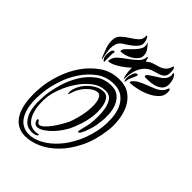

<svg xmlns="http://www.w3.org/2000/svg" viewBox="-215 -785 863 863"><g transform="rotate(45 216.5 -353.5)"><path d="M336 -277Q339 -304 337 -334Q335 -364 324.5 -389.5Q314 -415 292.5 -432Q271 -449 236 -449Q189 -449 154 -423.5Q119 -398 94 -360.5Q69 -323 55 -280.5Q41 -238 37 -203Q31 -155 35.5 -120Q40 -85 52 -62.5Q64 -40 82.5 -29Q101 -18 123 -18Q154 -17 188.5 -35.5Q223 -54 253 -87.5Q283 -121 305.5 -169.5Q328 -218 336 -277ZM14 -208Q18 -248 34 -296Q50 -344 78.5 -385Q107 -426 147 -453.5Q187 -481 240 -481Q280 -481 306 -462Q332 -443 346 -413.5Q360 -384 364 -349.5Q368 -315 364 -284Q355 -212 329 -159Q303 -106 268 -70.5Q233 -35 194 -17.5Q155 0 119 0Q92 0 70.5 -12Q49 -24 34.5 -49.5Q20 -75 14.5 -114.5Q9 -154 14 -208ZM126 -67Q121 -67 116 -70.5Q111 -74 108 -79Q105 -84 104 -89Q103 -94 108 -96Q111 -97 116 -89Q121 -81 127 -81Q137 -81 150.5 -94Q164 -107 176.5 -124.5Q189 -142 198.5 -159Q208 -176 212 -184Q216 -192 220 -204.5Q224 -217 227.5 -230Q231 -243 233.5 -255.5Q236 -268 237 -277Q242 -322 235 -346.5Q228 -371 212 -371Q200 -371 187 -363.5Q174 -356 162.5 -344Q151 -332 142 -317.5Q133 -303 129 -288Q124 -271 122 -271Q119 -271 119 -288Q122 -307 132 -325.5Q142 -344 157 -358.5Q172 -373 190 -382.5Q208 -392 227 -392Q246 -392 255.5 -378.5Q265 -365 269 -345.5Q273 -326 272.5 -305.5Q272 -285 270 -273Q266 -246 257.5 -220.5Q249 -195 237 -169Q231 -157 219 -139.5Q207 -122 191.5 -106Q176 -90 158.5 -78.5Q141 -67 126 -67ZM158 -48Q159 -42 148.5 -38Q138 -34 127 -34Q96 -35 79.5 -54Q63 -73 56.5 -99Q50 -125 50.5 -153Q51 -181 53 -200Q57 -233 69 -274Q81 -315 103 -351Q125 -387 157 -411.5Q189 -436 233 -436Q262 -436 279.5 -421Q297 -406 305.5 -384Q314 -362 315.5 -336.5Q317 -311 314 -290Q312 -267 307 -248Q302 -229 293 -206Q290 -199 285 -190Q280 -181 274 -182Q271 -183 272.5 -190Q274 -197 276.5 -207.5Q279 -218 282 -229.5Q285 -241 286 -251Q288 -268 288.5 -293.5Q289 -319 284.5 -343Q280 -367 268 -384Q256 -401 232 -401Q197 -401 167.5 -378.5Q138 -356 116 -323.5Q94 -291 80.5 -255.5Q67 -220 64 -193Q62 -177 63 -153Q64 -129 70.5 -105.5Q77 -82 92 -65Q107 -48 133 -47Q141 -46 148.5 -48.5Q156 -51 158 -48ZM118 -522Q118 -527 120 -539Q122 -551 130 -554Q136 -556 136 -548Q134 -543 134 -538Q134 -533 134 -528V-486Q123 -494 120.5 -502Q118 -510 118 -522ZM256 -510Q256 -514 257.5 -521.5Q259 -529 261.5 -536.5Q264 -544 268.5 -549.5Q273 -555 279 -555Q283 -555 282.5 -551.5Q282 -548 282 -546Q275 -528 270 -518Q265 -508 263 -489Q259 -491 257.5 -498Q256 -505 256 -510ZM90 -580Q90 -605 105.5 -619.5Q121 -634 139.5 -645.5Q158 -657 172.5 -670Q187 -683 185 -706Q185 -707 188 -707H189Q195 -700 198 -690.5Q201 -681 201 -672Q201 -661 193.5 -651Q186 -641 175 -632Q164 -623 152.5 -615.5Q141 -608 133 -603Q119 -593 114.5 -579Q110 -565 110 -548Q110 -543 111.5 -533.5Q113 -524 114.5 -514.5Q116 -505 117.5 -497.5Q119 -490 119 -489L115 -492Q107 -514 98.5 -535Q90 -556 90 -580ZM241 -558Q234 -551 222 -541.5Q210 -532 197 -523.5Q184 -515 170.5 -509Q157 -503 147 -503Q142 -503 144 -510Q147 -530 164.5 -545Q182 -560 202 -574Q222 -588 238 -603.5Q254 -619 255 -640Q258 -645 261 -636Q263 -633 263 -628.5Q263 -624 266 -622H267Q280 -634 295.5 -638.5Q311 -643 325 -647.5Q339 -652 350.5 -661.5Q362 -671 368 -692L370 -695Q377 -690 378 -681.5Q379 -673 379 -665Q379 -645 370 -636.5Q361 -628 347.5 -623.5Q334 -619 318 -614.5Q302 -610 287.5 -597.5Q273 -585 263 -561.5Q253 -538 251 -495Q246 -501 243 -521.5Q240 -542 241 -558ZM279 -507Q288 -523 305.5 -532.5Q323 -542 342.5 -549.5Q362 -557 381 -565Q400 -573 412 -587Q417 -591 420 -600Q423 -609 427 -611Q432 -608 432.5 -602Q433 -596 433 -591Q433 -569 416 -552.5Q399 -536 375 -525Q351 -514 325.5 -508.5Q300 -503 282 -503L279 -506ZM308 -574Q308 -580 317 -586.5Q326 -593 331 -596Q347 -606 366 -618.5Q385 -631 390 -651Q392 -657 390.5 -662Q389 -667 390 -672L392 -674Q403 -665 407.5 -650.5Q412 -636 412 -622Q412 -605 403.5 -595Q395 -585 382 -579Q369 -573 353.5 -571Q338 -569 325 -569H315Q308 -569 308 -574ZM151 -577Q151 -586 163.5 -598Q176 -610 189.5 -624Q203 -638 211 -653.5Q219 -669 210 -687V-688Q222 -677 231 -663.5Q240 -650 240 -633Q240 -619 230.5 -608Q221 -597 207.5 -589Q194 -581 179 -577Q164 -573 152 -573Q152 -574 151.5 -575Q151 -576 151 -577Z"/></g></svg>

Font: mr_AkronimG
Style: Regular
Weight: 400
Version: Version 1.002 April 14, 2020